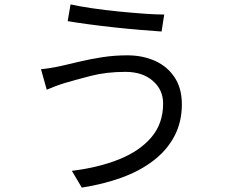

<svg xmlns="http://www.w3.org/2000/svg" viewBox="-20 -803 1040 871"><path d="M720 -333Q720 -396 673 -436.5Q626 -477 549 -477Q462 -477 391 -458.5Q320 -440 276 -427Q253 -420 231.5 -412Q210 -404 192 -396L166 -489Q187 -491 211.5 -495Q236 -499 258 -504Q293 -512 341 -523.5Q389 -535 444 -543.5Q499 -552 557 -552Q628 -552 684 -526.5Q740 -501 772.5 -451.5Q805 -402 805 -330Q805 -249 771 -185Q737 -121 675.5 -74Q614 -27 531 3Q448 33 351 48L306 -28Q428 -43 521 -80.5Q614 -118 667 -180.5Q720 -243 720 -333ZM300 -783Q341 -774 398.5 -765.5Q456 -757 517 -751Q578 -745 633 -741Q688 -737 725 -737L713 -660Q671 -663 616 -667.5Q561 -672 501 -678.5Q441 -685 385 -692.5Q329 -700 287 -707Z"/></svg>

Font: Go Noto Current
Style: Regular
Weight: 400
Designer: Monotype Design Team
Foundry: Monotype Imaging Inc.
Version: Version 2.007; ttfautohint (v1.8) -l 8 -r 50 -G 200 -x 14 -D